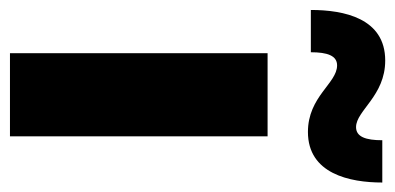

<svg xmlns="http://www.w3.org/2000/svg" viewBox="-248 -584 812 395"><g transform="rotate(90 158.5 -386.0)"><path d="M232 -613C318 -613 336 -699 336 -766H249C249 -732 242 -712 222 -712C188 -712 158 -772 85 -772C-2 -772 -19 -687 -19 -619H68C68 -653 75 -673 95 -673C132 -673 159 -613 232 -613ZM241 0V-530H70V0Z"/></g></svg>

Font: Be Vietnam Pro ExtraBold
Style: Regular
Weight: 800
Designer: Lam Bao, Tony Le, Vietanh Nguyen
Foundry: Yellow Type Foundry
Version: Version 1.002